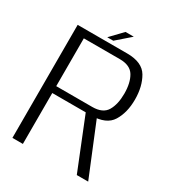

<svg xmlns="http://www.w3.org/2000/svg" viewBox="-182 -880 913 993"><g transform="rotate(30 274.0 -383.5)"><path d="M43 0H105.5V-304H336.5Q427.5 -304 460.2 -357.2Q493 -410.5 493 -488Q493 -566.5 461 -620.8Q429 -675 338.5 -675H43ZM427.5 0H495.5L361.5 -327L298.5 -321ZM105.5 -345V-630.5H320.5Q383 -630.5 406.5 -591Q430 -551.5 430 -487.5Q430 -424 406.8 -384.5Q383.5 -345 320.5 -345ZM207.5 -696H243.5L325 -767H275.5Z"/></g></svg>

Font: Anybody Thin Light
Style: Regular
Weight: 300
Version: Version 1.113;gftools[0.9.25]